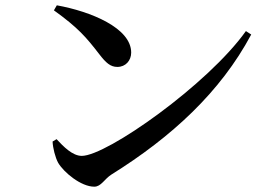

<svg xmlns="http://www.w3.org/2000/svg" viewBox="-20 -715 1040 723"><path d="M194 -695 183 -676C275 -610 305 -574 353 -512C379 -478 396 -463 422 -463C453 -463 474 -487 474 -517C474 -610 321 -672 194 -695ZM906 -598C763 -397 382 -128 288 -128C253 -128 219 -163 193 -191L178 -182C179 -158 188 -122 199 -102C220 -66 285 -12 335 -12C361 -12 373 -41 400 -58C626 -199 810 -368 926 -585Z"/></svg>

Font: Noto Serif CJK SC SemiBold
Style: Regular
Weight: 600
Designer: Ryoko NISHIZUKA 西塚涼子 (kana & ideographs); Frank Grießhammer (Latin, Greek & Cyrillic); Wenlong ZHANG 张文龙 (bopomofo); San
Foundry: Adobe
Version: Version 2.001;hotconv 1.1.0;makeotfexe 2.6.0